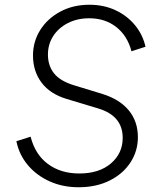

<svg xmlns="http://www.w3.org/2000/svg" viewBox="-20 -777 684 809"><path d="M311 12Q245 12 190 -12.5Q135 -37 98 -80.5Q61 -124 49 -182L109 -201Q128 -126 182 -86Q236 -46 314 -46Q398 -46 447.5 -88.5Q497 -131 497 -196Q497 -289 394 -320L261 -360Q191 -381 155 -429Q119 -477 119 -543Q119 -602 149.5 -650.5Q180 -699 234 -728Q288 -757 357 -757Q418 -757 467.5 -733.5Q517 -710 549.5 -670Q582 -630 593 -580L534 -561Q517 -626 470 -663Q423 -700 356 -700Q306 -700 266.5 -680Q227 -660 204.5 -625.5Q182 -591 182 -547Q182 -500 208 -467.5Q234 -435 294 -417L412 -381Q485 -358 523 -311.5Q561 -265 561 -199Q561 -141 530 -93Q499 -45 442.5 -16.5Q386 12 311 12Z"/></svg>

Font: Plus Jakarta Sans Light
Style: Italic
Weight: 300
Italic angle: -8°
Designer: Gumpita Rahayu
Foundry: Tokotype
Version: Version 2.071; ttfautohint (v1.8.4.7-5d5b);gftools[0.9.29]